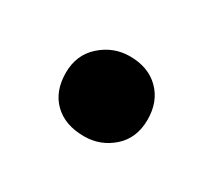

<svg xmlns="http://www.w3.org/2000/svg" viewBox="-47 -470 319 287"><g transform="rotate(30 113.0 -326.0)"><path d="M42 -326Q42 -357 63.5 -376Q85 -395 113 -395Q145 -395 164 -376Q183 -357 183 -326Q183 -294 162 -275.5Q141 -257 113 -257Q80 -257 61 -275.5Q42 -294 42 -326Z"/></g></svg>

Font: Bitter SemiBold
Style: Regular
Weight: 600
Designer: Sol Matas, and Bitter project Authors
Foundry: Sol Matas
Version: Version 2.001